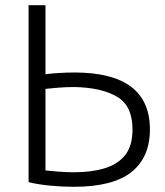

<svg xmlns="http://www.w3.org/2000/svg" viewBox="-20 -713 635 739"><path d="M264 6Q220 6 172.5 1.5Q125 -3 90 -12V-693H155V-427Q172 -430 205.5 -432Q239 -434 266 -434Q557 -434 557 -215Q557 -107 485.5 -50.5Q414 6 264 6ZM266 -50Q333 -50 383.5 -65.5Q434 -81 462 -116.5Q490 -152 490 -215Q490 -306 430 -341Q370 -376 266 -378Q234 -378 203.5 -375.5Q173 -373 155 -371V-57Q175 -55 203.5 -52.5Q232 -50 266 -50Z"/></svg>

Font: Ubuntu Sans Light
Style: Regular
Weight: 300
Designer: Dalton Maag Ltd
Foundry: Dalton Maag Ltd
Version: Version 1.006; ttfautohint (v1.8.4.7-5d5b)